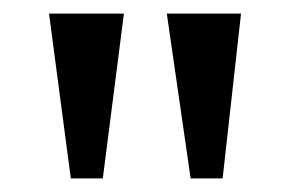

<svg xmlns="http://www.w3.org/2000/svg" viewBox="-20 -734 427 282"><path d="M260 -472 225 -714H334L307 -472ZM84 -472 52 -714H162L131 -472Z"/></svg>

Font: Noto Serif Khmer Condensed Medium
Style: Regular
Weight: 500
Width: 3
Designer: Danh Hong and the Monotype Design Team
Foundry: Monotype Imaging Inc.
Version: Version 2.004